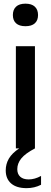

<svg xmlns="http://www.w3.org/2000/svg" viewBox="-20 -790 270 1022"><path d="M48.5 -710Q48.5 -738.5 65.5 -754.5Q82.5 -770.5 115.5 -770.5Q148.5 -770.5 165.5 -754.5Q182.5 -738.5 182.5 -710Q182.5 -681.5 165.5 -666Q148.5 -650.5 115.5 -650.5Q82.5 -650.5 65.5 -666Q48.5 -681.5 48.5 -710ZM198.5 146.5V193.5Q163.5 211.5 121.5 211.5Q68 211.5 39.2 186.5Q10.5 161.5 10.5 117Q10.5 83 27.2 54.2Q44 25.5 82 0H64.5V-544H166V0Q114.5 27 93.2 53.5Q72 80 72 110.5Q72 136.5 87.8 150.8Q103.5 165 132.5 165Q165 165 198.5 146.5Z"/></svg>

Font: Encode Sans Semi Condensed Medium
Style: Regular
Weight: 500
Width: 4
Designer: Multiple Designers
Foundry: Impallari Type
Version: Version 2.000